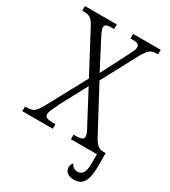

<svg xmlns="http://www.w3.org/2000/svg" viewBox="-217 -818 989 1119"><g transform="rotate(30 277.0 -258.5)"><path d="M549 62Q549 129 529.5 162.5Q510 196 465 196Q437 196 420 183.5Q403 171 403 147Q403 128 416 115Q429 145 459 145Q484 145 496 126Q508 107 508 61V0H333V-31H351Q378 -31 389 -37Q400 -43 400 -56Q400 -66 393.5 -81.5Q387 -97 367 -132L268 -320L173 -142Q154 -103 147 -86Q140 -69 140 -57Q140 -43 151.5 -37Q163 -31 193 -31H211V0H6V-31H14Q48 -31 64 -42Q80 -53 101 -89L247 -359L102 -632Q86 -662 70 -672Q54 -682 26 -682H16V-713H230V-682H215Q187 -682 177.5 -676Q168 -670 168 -658Q168 -642 193 -595L285 -418L375 -593Q389 -620 394.5 -633Q400 -646 400 -657Q400 -670 389.5 -676Q379 -682 355 -682H340V-713H526V-682H517Q488 -682 472.5 -670.5Q457 -659 436 -623L306 -380L466 -81Q484 -51 498.5 -41Q513 -31 536 -31H549Z"/></g></svg>

Font: Noto Serif NarrowLight
Style: Regular
Weight: 300
Width: 4
Designer: Monotype Design Team
Foundry: Monotype Imaging Inc.
Version: Version 1.001